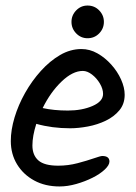

<svg xmlns="http://www.w3.org/2000/svg" viewBox="-20 -668 490 693"><path d="M195 5Q143 5 103.5 -16.5Q64 -38 41.5 -75Q19 -112 19 -159Q19 -199 32.5 -244Q46 -289 70.5 -332.5Q95 -376 127.5 -412Q160 -448 197 -469.5Q234 -491 274 -491Q304 -491 331.5 -475.5Q359 -460 381.5 -435Q404 -410 417 -381Q430 -352 430 -326Q430 -293 411 -270Q392 -247 362 -232.5Q332 -218 297.5 -211.5Q263 -205 233 -205Q168 -205 111 -221Q97 -177 97 -143Q97 -108 118.5 -89Q140 -70 190 -70Q226 -70 260 -79Q294 -88 318.5 -96.5Q343 -105 349 -105Q375 -105 375 -85Q375 -72 358 -56Q341 -40 314 -26.5Q287 -13 255.5 -4Q224 5 195 5ZM225 -269Q276 -269 314 -285.5Q352 -302 352 -329Q352 -347 340.5 -366.5Q329 -386 312 -399Q295 -412 279 -412Q242 -412 202 -373.5Q162 -335 134 -278Q174 -269 225 -269ZM296 -530Q272 -530 255 -547.5Q238 -565 238 -589Q238 -613 255 -630.5Q272 -648 296 -648Q321 -648 338 -630.5Q355 -613 355 -589Q355 -565 338 -547.5Q321 -530 296 -530Z"/></svg>

Font: Solitreo
Style: Regular
Weight: 400
Designer: Nathan Gross, Bryan Kirschen, Binghamton University
Foundry: Eli Heuer
Version: Version 1.100; ttfautohint (v1.8.4.7-5d5b)